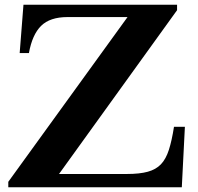

<svg xmlns="http://www.w3.org/2000/svg" viewBox="-20 -790 837 810"><path d="M760 -255 747 0H15V-23L518 -718H265Q191 -718 153.5 -681Q116 -644 102 -566H63L79 -770H727V-747L229 -56H515Q569 -56 603.5 -65.5Q638 -75 659 -97Q680 -119 692.5 -158Q705 -197 714 -255Z"/></svg>

Font: Libre Baskerville
Style: Bold
Weight: 700
Designer: Pablo Impallari, Rodrigo Fuenzalida
Foundry: Pablo Impallari, Rodrigo Fuenzalida
Version: Version 1.051; ttfautohint (v1.8.4.7-5d5b)